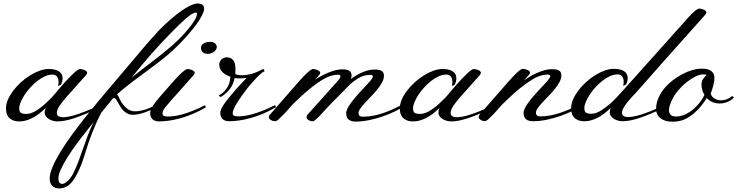

<svg xmlns="http://www.w3.org/2000/svg" viewBox="-20 -680 4137 1077"><path d="M354.5 -137.7Q331.1 -111.3 314.9 -87.6Q298.8 -64 298.8 -46.9Q298.8 -33.7 308.3 -28.1Q317.9 -22.5 332 -22.5Q345.2 -22.5 363 -25.4Q380.9 -28.3 405 -35.9Q429.2 -43.5 461.2 -56.2Q493.2 -68.8 535.2 -88.9L540 -77.1Q496.1 -56.2 460.9 -41.5Q425.8 -26.9 397.2 -17.3Q368.7 -7.8 345.5 -3.4Q322.3 1 302.7 1Q290.5 1 277.8 -2.2Q265.1 -5.4 254.6 -12Q244.1 -18.6 237.3 -27.8Q230.5 -37.1 230.5 -49.8Q230.5 -55.7 231.9 -62Q233.4 -68.4 237.3 -75.2Q196.8 -35.6 159.7 -17.3Q122.6 1 90.8 1Q66.4 1 51.5 -5.6Q36.6 -12.2 28.1 -22.7Q19.5 -33.2 16.6 -46.4Q13.7 -59.6 13.7 -73.2Q13.7 -96.2 24.4 -121.1Q35.2 -146 53.5 -170.4Q71.8 -194.8 95.9 -217Q120.1 -239.3 147 -256.1Q173.8 -272.9 201.2 -283Q228.5 -293 253.9 -293Q270 -293 284.2 -290Q298.3 -287.1 308.6 -281Q318.8 -274.9 325 -264.9Q331.1 -254.9 331.1 -241.2Q331.1 -225.6 322.3 -205.1L305.7 -197.3Q308.6 -209 308.6 -219.7Q308.6 -227.5 306.9 -235.1Q305.2 -242.7 301.3 -248.5Q297.4 -254.4 290.8 -258.1Q284.2 -261.7 274.4 -261.7Q253.4 -261.7 231.4 -251.7Q209.5 -241.7 188.7 -225.3Q168 -209 149.7 -188.7Q131.3 -168.5 117.7 -147.5Q104 -126.5 95.9 -106.9Q87.9 -87.4 87.9 -73.2Q87.9 -53.2 97.2 -47.1Q106.4 -41 127 -41Q151.4 -41 177.7 -56.2Q204.1 -71.3 233.4 -97.7Q246.6 -110.4 259 -122.1Q271.5 -133.8 286.1 -151.4Q294.9 -162.1 307.4 -176.8Q319.8 -191.4 333.7 -207.3Q347.7 -223.1 362.1 -238.3Q376.5 -253.4 389.4 -265.6Q402.3 -277.8 412.6 -285.4Q422.9 -293 428.7 -293Q432.6 -293 439.5 -291.5Q446.3 -290 452.9 -287.4Q459.5 -284.7 464.1 -280.5Q468.8 -276.4 468.8 -271.5Q468.8 -266.1 461.7 -257.8Q454.6 -249.5 444.3 -238.3Z M996.1 -443.4Q955.1 -399.9 912.6 -365.2Q870.1 -330.6 825.4 -297.6Q780.8 -264.6 733.9 -229.7Q687 -194.8 636.7 -151.4Q643.1 -142.1 650.6 -126Q658.2 -109.9 669.9 -94.2Q681.6 -78.6 698.2 -67.1Q714.8 -55.7 739.3 -55.7Q759.8 -55.7 787.4 -63.2Q814.9 -70.8 852.5 -89.8L857.4 -78.1Q811 -54.7 779.5 -45.4Q748 -36.1 726.6 -36.1Q708.5 -36.1 695.1 -43Q681.6 -49.8 671.6 -60.3Q661.6 -70.8 654.3 -83Q647 -95.2 641.4 -105.7Q635.7 -116.2 630.9 -123Q626 -129.9 621.1 -129.9Q618.7 -129.9 617.2 -129.4Q615.7 -128.9 613.3 -127.9Q606.9 -120.1 600.3 -112.1Q593.8 -104 586.2 -94.5Q578.6 -85 569.3 -73.7Q560.1 -62.5 548.8 -48.8Q535.6 -24.4 522.9 3.7Q510.3 31.7 498.8 60.8Q487.3 89.8 477.5 117.7Q467.8 145.5 460.9 168.9Q454.1 192.4 445.3 218Q436.5 243.7 425.8 267.8Q415 292 402.3 313.7Q389.6 335.4 375 350.6Q362.3 363.3 345.5 370.1Q328.6 377 311.5 377Q300.8 377 291.3 373.8Q281.7 370.6 274.4 364Q267.1 357.4 262.9 346.9Q258.8 336.4 258.8 321.3Q258.8 293.5 275.6 254.4Q292.5 215.3 320.3 169.9Q348.1 124.5 384 75.4Q419.9 26.4 458 -21.7Q496.1 -69.8 533.4 -114.5Q570.8 -159.2 601.6 -195.3L699.2 -310.5Q738.3 -356.9 780.3 -406.5Q822.3 -456.1 867.2 -504.9Q877 -515.6 893.1 -531.2Q909.2 -546.9 928.7 -564.2Q948.2 -581.5 970 -598.6Q991.7 -615.7 1012.9 -629.4Q1034.2 -643.1 1053.5 -651.6Q1072.8 -660.2 1087.9 -660.2Q1107.9 -660.2 1116.5 -652.8Q1125 -645.5 1125 -632.8Q1125 -618.7 1116.2 -600.1Q1107.4 -581.5 1094 -561.3Q1080.6 -541 1064.7 -521.2Q1048.8 -501.5 1034.4 -484.9Q1020 -468.3 1009.3 -457Q998.5 -445.8 996.1 -443.4ZM950.2 -506.8Q888.2 -444.8 831.1 -379.6Q773.9 -314.5 718.8 -245.1Q747.1 -268.1 775.6 -289.8Q804.2 -311.5 832.8 -333.5Q861.3 -355.5 889.9 -378.2Q918.5 -400.9 947.3 -425.8Q963.4 -439.9 979.7 -456.1Q996.1 -472.2 1011.5 -489Q1026.9 -505.9 1040.3 -522.5Q1053.7 -539.1 1063.7 -554Q1073.7 -568.8 1079.3 -581.3Q1085 -593.8 1085 -602.5Q1085 -609.4 1078.1 -609.4Q1068.4 -609.4 1053.7 -599.9Q1039.1 -590.3 1021.7 -575.4Q1004.4 -560.5 985.8 -542.2Q967.3 -523.9 950.2 -506.8ZM459 117.2Q469.2 86.9 480.5 59.6Q491.7 32.2 504.9 5.9Q496.6 16.1 487.8 27.1Q479 38.1 468.8 50.8Q439.5 86.9 410.6 126Q381.8 165 358.9 201.7Q335.9 238.3 321.8 269Q307.6 299.8 307.6 319.3Q307.6 338.4 314.2 345Q320.8 351.6 329.1 351.6Q336.9 351.6 345.7 345.9Q354.5 340.3 362.8 332Q371.1 323.7 378.2 313.7Q385.3 303.7 389.6 294.9Q403.8 268.6 419.9 225.6Q436 182.6 459 117.2Z M1196.3 -418Q1196.3 -409.7 1191.9 -402.3Q1187.5 -395 1180.4 -389.6Q1173.3 -384.3 1164.1 -381.1Q1154.8 -377.9 1145.5 -377.9Q1138.7 -377.9 1132.1 -379.4Q1125.5 -380.9 1119.9 -384.8Q1114.3 -388.7 1110.8 -395.3Q1107.4 -401.9 1107.4 -412.1Q1107.4 -420.9 1112.3 -427.2Q1117.2 -433.6 1124.5 -437.5Q1131.8 -441.4 1141.1 -443.4Q1150.4 -445.3 1159.2 -445.3Q1173.8 -445.3 1183.8 -438.7Q1193.8 -432.1 1196.3 -418ZM907.2 -78.1Q899.9 -69.3 895.8 -60.3Q891.6 -51.3 891.6 -45.9Q891.6 -33.2 899.7 -29.8Q907.7 -26.4 921.9 -26.4Q935.1 -26.4 954.3 -28.6Q973.6 -30.8 999.3 -37.6Q1024.9 -44.4 1057.4 -56.9Q1089.8 -69.3 1129.9 -89.8L1134.8 -78.1Q1097.2 -55.7 1060.3 -40.5Q1023.4 -25.4 989.5 -16.1Q955.6 -6.8 925.8 -2.9Q896 1 873 1Q846.7 1 834.5 -12Q822.3 -24.9 822.3 -46.9Q822.3 -58.6 830.1 -73.5Q837.9 -88.4 855.5 -111.3Q874 -134.8 894.5 -157.2Q915 -179.7 935.5 -204.1Q949.2 -220.2 963.9 -236.1Q978.5 -252 991.7 -264.6Q1004.9 -277.3 1015.6 -285.2Q1026.4 -293 1032.2 -293Q1036.1 -293 1043 -291.5Q1049.8 -290 1056.4 -287.4Q1063 -284.7 1067.6 -280.5Q1072.3 -276.4 1072.3 -271.5Q1072.3 -266.1 1065.2 -257.8Q1058.1 -249.5 1047.9 -238.3L966.8 -146.5Q963.4 -143.1 956.8 -136Q950.2 -128.9 942.1 -119.4Q934.1 -109.9 924.8 -99.1Q915.5 -88.4 907.2 -78.1Z M1253.9 -358.4Q1264.2 -358.4 1273.7 -354Q1283.2 -349.6 1289.1 -340.8Q1296.4 -332 1298.6 -318.1Q1300.8 -304.2 1300.8 -288.1L1299.8 -263.7Q1306.6 -261.2 1317.1 -259.5Q1327.6 -257.8 1338.9 -257.8Q1360.4 -257.8 1389.2 -265.1Q1418 -272.5 1457 -293.9Q1458 -293 1459 -291Q1460 -289.1 1461.4 -286.6Q1462.9 -284.2 1464.8 -281.2Q1456.1 -276.9 1450.2 -272.5Q1444.3 -268.1 1438.5 -262.7Q1432.1 -257.3 1422.1 -246.8Q1412.1 -236.3 1401.4 -224.6Q1390.6 -212.9 1380.6 -200.9Q1370.6 -189 1364.3 -180.7Q1348.6 -160.6 1334.2 -140.1Q1319.8 -119.6 1308.8 -101.6Q1297.9 -83.5 1291.5 -69.1Q1285.2 -54.7 1285.2 -46.9Q1285.2 -34.2 1293.2 -30.8Q1301.3 -27.3 1315.4 -27.3Q1328.6 -27.3 1347.9 -29.5Q1367.2 -31.7 1392.8 -38.6Q1418.5 -45.4 1450.9 -57.9Q1483.4 -70.3 1523.4 -90.8L1528.3 -79.1Q1490.7 -56.6 1453.9 -41.5Q1417 -26.4 1383.1 -17.1Q1349.1 -7.8 1319.3 -3.9Q1289.6 0 1266.6 0Q1240.2 0 1228 -12.9Q1215.8 -25.9 1215.8 -47.9Q1215.8 -56.6 1220.7 -67.9Q1225.6 -79.1 1235.8 -94.5Q1246.1 -109.9 1262.5 -129.9Q1278.8 -149.9 1301.8 -176.8Q1303.2 -178.2 1308.1 -183.8Q1313 -189.5 1319.6 -196.5Q1326.2 -203.6 1333.7 -211.7Q1341.3 -219.7 1347.7 -226.6Q1354 -233.4 1358.6 -238.3Q1363.3 -243.2 1364.3 -244.1Q1357.4 -242.7 1349.1 -241.5Q1340.8 -240.2 1332 -240.2Q1323.7 -240.2 1314 -240.5Q1304.2 -240.7 1295.9 -242.2Q1293 -227.5 1287.8 -213.9Q1282.7 -200.2 1273.9 -187Q1265.1 -173.8 1251.7 -161.1Q1238.3 -148.4 1218.8 -135.7L1206.1 -143.6Q1226.1 -154.8 1238.8 -168.5Q1251.5 -182.1 1258.8 -196Q1266.1 -210 1268.8 -223.9Q1271.5 -237.8 1272.5 -250Q1259.8 -253.9 1248.3 -260.3Q1236.8 -266.6 1228.3 -274.9Q1219.7 -283.2 1214.8 -293.9Q1210 -304.7 1210 -317.4Q1210 -335 1222.4 -346.7Q1234.9 -358.4 1253.9 -358.4Z M1534.2 -3.9Q1531.2 -2.4 1527.8 -1.2Q1524.4 0 1521.5 0Q1516.6 0 1511 -1.7Q1505.4 -3.4 1500.2 -6.3Q1495.1 -9.3 1491.7 -13.2Q1488.3 -17.1 1488.3 -21.5Q1488.3 -30.3 1492.7 -35.4Q1497.1 -40.5 1501 -44.9L1630.9 -193.4Q1645.5 -210.4 1661.4 -228.3Q1677.2 -246.1 1691.7 -260.5Q1706.1 -274.9 1717.8 -283.9Q1729.5 -293 1736.3 -293Q1740.2 -293 1747.1 -291.5Q1753.9 -290 1760.5 -287.4Q1767.1 -284.7 1771.7 -280.5Q1776.4 -276.4 1776.4 -271.5Q1776.4 -266.1 1769.3 -257.8Q1762.2 -249.5 1752 -238.3L1747.1 -233.4Q1759.8 -241.7 1778.1 -251.7Q1796.4 -261.7 1816.9 -270.5Q1837.4 -279.3 1858.6 -285.2Q1879.9 -291 1898.4 -291Q1929.7 -291 1940.9 -282Q1952.1 -272.9 1952.1 -256.8Q1952.1 -251.5 1950.9 -247.1Q1949.7 -242.7 1948.2 -237.3Q1959 -245.1 1973.6 -254.2Q1988.3 -263.2 2005.6 -271.2Q2022.9 -279.3 2042 -284.7Q2061 -290 2080.1 -290Q2111.3 -290 2122.6 -281Q2133.8 -272 2133.8 -255.9Q2133.8 -237.3 2123 -217.5Q2112.3 -197.8 2096.4 -178.2Q2080.6 -158.7 2062.3 -139.9Q2043.9 -121.1 2028.1 -104Q2012.2 -86.9 2001.7 -72Q1991.2 -57.1 1991.2 -45.9Q1991.2 -39.1 1993.7 -34.9Q1996.1 -30.8 1999.8 -28.6Q2003.4 -26.4 2008.1 -25.9Q2012.7 -25.4 2017.6 -25.4Q2045.4 -25.4 2072.8 -30.8Q2100.1 -36.1 2126.7 -44.9Q2153.3 -53.7 2179.2 -65.2Q2205.1 -76.7 2229.5 -88.9L2234.4 -77.1Q2218.3 -66.4 2189.9 -52.7Q2161.6 -39.1 2126.5 -26.9Q2091.3 -14.6 2051.5 -6.3Q2011.7 2 1972.7 2Q1949.7 2 1935.8 -9.3Q1921.9 -20.5 1921.9 -44.9Q1921.9 -57.1 1929.7 -72.5Q1937.5 -87.9 1950 -104.7Q1962.4 -121.6 1977.8 -139.2Q1993.2 -156.7 2008.1 -172.9Q2022.9 -189 2036.1 -202.9Q2049.3 -216.8 2057.6 -226.6Q2060.5 -231 2065.9 -238Q2071.3 -245.1 2071.3 -251Q2071.3 -254.9 2068.1 -257.3Q2064.9 -259.8 2057.6 -259.8Q2027.3 -259.8 2002.2 -247.6Q1977.1 -235.4 1948.2 -210.9Q1946.3 -209.5 1939.9 -203.1Q1933.6 -196.8 1924.1 -187Q1914.6 -177.2 1902.6 -165Q1890.6 -152.8 1877.7 -139.9Q1864.7 -127 1852.1 -114Q1839.4 -101.1 1828.1 -89.8Q1819.3 -80.6 1809.6 -69.8Q1799.8 -59.1 1790.3 -48.6Q1780.8 -38.1 1771.7 -28.6Q1762.7 -19 1754.9 -12.7Q1749 -6.8 1744.1 -3.4Q1739.3 0 1732.4 0Q1730 0 1727.3 -0.2Q1724.6 -0.5 1720.7 -2Q1711.9 -4.9 1705.6 -10Q1699.2 -15.1 1699.2 -22.5Q1699.2 -25.4 1700.7 -29.3Q1702.1 -33.2 1705.1 -37.1L1876 -227.5Q1879.9 -231.4 1884.8 -238.8Q1889.6 -246.1 1889.6 -252Q1889.6 -255.9 1886.5 -258.3Q1883.3 -260.7 1876 -260.7Q1860.8 -260.7 1846.9 -257.6Q1833 -254.4 1819.1 -248.5Q1805.2 -242.7 1790.5 -233.9Q1775.9 -225.1 1759.8 -213.9Q1720.7 -186 1685.8 -154.8Q1650.9 -123.5 1617.2 -89.8Q1602.5 -72.8 1585 -53.2Q1567.4 -33.7 1551.8 -19.5Q1542.5 -8.8 1534.2 -3.9Z M2563.5 -137.7Q2540 -111.3 2523.9 -87.6Q2507.8 -64 2507.8 -46.9Q2507.8 -33.7 2517.3 -28.1Q2526.9 -22.5 2541 -22.5Q2554.2 -22.5 2572 -25.4Q2589.8 -28.3 2614 -35.9Q2638.2 -43.5 2670.2 -56.2Q2702.1 -68.8 2744.1 -88.9L2749 -77.1Q2705.1 -56.2 2669.9 -41.5Q2634.8 -26.9 2606.2 -17.3Q2577.6 -7.8 2554.4 -3.4Q2531.2 1 2511.7 1Q2499.5 1 2486.8 -2.2Q2474.1 -5.4 2463.6 -12Q2453.1 -18.6 2446.3 -27.8Q2439.5 -37.1 2439.5 -49.8Q2439.5 -55.7 2440.9 -62Q2442.4 -68.4 2446.3 -75.2Q2405.8 -35.6 2368.7 -17.3Q2331.5 1 2299.8 1Q2275.4 1 2260.5 -5.6Q2245.6 -12.2 2237.1 -22.7Q2228.5 -33.2 2225.6 -46.4Q2222.7 -59.6 2222.7 -73.2Q2222.7 -96.2 2233.4 -121.1Q2244.1 -146 2262.5 -170.4Q2280.8 -194.8 2304.9 -217Q2329.1 -239.3 2356 -256.1Q2382.8 -272.9 2410.2 -283Q2437.5 -293 2462.9 -293Q2479 -293 2493.2 -290Q2507.3 -287.1 2517.6 -281Q2527.8 -274.9 2533.9 -264.9Q2540 -254.9 2540 -241.2Q2540 -225.6 2531.2 -205.1L2514.6 -197.3Q2517.6 -209 2517.6 -219.7Q2517.6 -227.5 2515.9 -235.1Q2514.2 -242.7 2510.3 -248.5Q2506.3 -254.4 2499.8 -258.1Q2493.2 -261.7 2483.4 -261.7Q2462.4 -261.7 2440.4 -251.7Q2418.5 -241.7 2397.7 -225.3Q2377 -209 2358.6 -188.7Q2340.3 -168.5 2326.7 -147.5Q2313 -126.5 2304.9 -106.9Q2296.9 -87.4 2296.9 -73.2Q2296.9 -53.2 2306.2 -47.1Q2315.4 -41 2335.9 -41Q2360.4 -41 2386.7 -56.2Q2413.1 -71.3 2442.4 -97.7Q2455.6 -110.4 2468 -122.1Q2480.5 -133.8 2495.1 -151.4Q2503.9 -162.1 2516.4 -176.8Q2528.8 -191.4 2542.7 -207.3Q2556.6 -223.1 2571 -238.3Q2585.4 -253.4 2598.4 -265.6Q2611.3 -277.8 2621.6 -285.4Q2631.8 -293 2637.7 -293Q2641.6 -293 2648.4 -291.5Q2655.3 -290 2661.9 -287.4Q2668.5 -284.7 2673.1 -280.5Q2677.7 -276.4 2677.7 -271.5Q2677.7 -266.1 2670.7 -257.8Q2663.6 -249.5 2653.3 -238.3Z M2706.1 -2Q2703.6 -1 2701.2 -1Q2698.7 -1 2696.3 -1Q2690.4 -1 2684.8 -3.2Q2679.2 -5.4 2674.8 -8.5Q2670.4 -11.7 2667.7 -15.4Q2665 -19 2665 -22.5Q2665 -28.3 2668.7 -34.4Q2672.4 -40.5 2677.7 -45.9L2807.6 -194.3Q2822.3 -211.4 2838.1 -229.2Q2854 -247.1 2868.4 -261.5Q2882.8 -275.9 2894.5 -284.9Q2906.2 -293.9 2913.1 -293.9Q2917 -293.9 2923.8 -292.5Q2930.7 -291 2937.3 -288.3Q2943.8 -285.6 2948.5 -281.5Q2953.1 -277.3 2953.1 -272.5Q2953.1 -267.1 2946 -258.8Q2939 -250.5 2928.7 -239.3L2920.9 -230.5Q2931.6 -237.8 2949 -248.3Q2966.3 -258.8 2987.3 -268.6Q3008.3 -278.3 3031 -285.2Q3053.7 -292 3075.2 -292Q3106.4 -292 3117.7 -283Q3128.9 -273.9 3128.9 -257.8Q3128.9 -239.3 3118.2 -219.5Q3107.4 -199.7 3091.6 -180.2Q3075.7 -160.6 3057.4 -141.8Q3039.1 -123 3023.2 -106Q3007.3 -88.9 2996.8 -74Q2986.3 -59.1 2986.3 -47.9Q2986.3 -41 2988.8 -36.9Q2991.2 -32.7 2994.9 -30.5Q2998.5 -28.3 3003.2 -27.8Q3007.8 -27.3 3012.7 -27.3Q3040.5 -27.3 3067.9 -32.7Q3095.2 -38.1 3121.8 -46.9Q3148.4 -55.7 3174.3 -67.1Q3200.2 -78.6 3224.6 -90.8L3229.5 -79.1Q3213.4 -68.4 3185.1 -54.7Q3156.7 -41 3121.6 -28.8Q3086.4 -16.6 3046.6 -8.3Q3006.8 0 2967.8 0Q2944.8 0 2930.9 -11.2Q2917 -22.5 2917 -46.9Q2917 -58.6 2924.8 -74.2Q2932.6 -89.8 2945.1 -106.7Q2957.5 -123.5 2972.9 -141.1Q2988.3 -158.7 3003.2 -174.8Q3018.1 -190.9 3031.2 -204.8Q3044.4 -218.8 3052.7 -228.5Q3055.7 -232.9 3061 -240Q3066.4 -247.1 3066.4 -252.9Q3066.4 -256.8 3063.2 -259.3Q3060.1 -261.7 3052.7 -261.7Q3037.6 -261.7 3023.7 -258.5Q3009.8 -255.4 2995.8 -249.5Q2981.9 -243.7 2967.3 -234.9Q2952.6 -226.1 2936.5 -214.8Q2897.5 -187 2862.5 -155.8Q2827.6 -124.5 2793.9 -90.8Q2779.3 -73.7 2761.7 -54.2Q2744.1 -34.7 2728.5 -20.5Q2721.2 -12.2 2715.8 -8.3Q2710.4 -4.4 2706.1 -2Z M3700.2 -333Q3669.4 -298.3 3640.9 -265.9Q3612.3 -233.4 3588.9 -206.8Q3565.4 -180.2 3548.3 -161.4Q3531.2 -142.6 3523.4 -134.8Q3512.2 -122.1 3502.2 -110.1Q3492.2 -98.1 3484.9 -86.9Q3477.5 -75.7 3473.1 -65.7Q3468.8 -55.7 3468.8 -47.9Q3468.8 -34.7 3478.3 -29.1Q3487.8 -23.4 3502 -23.4Q3515.1 -23.4 3533 -26.4Q3550.8 -29.3 3575 -36.9Q3599.1 -44.4 3631.1 -57.1Q3663.1 -69.8 3705.1 -89.8L3710 -78.1Q3666 -57.1 3630.9 -42.5Q3595.7 -27.8 3567.1 -18.3Q3538.6 -8.8 3515.4 -4.4Q3492.2 0 3472.7 0Q3460.4 0 3447.8 -3.2Q3435.1 -6.3 3424.6 -12.9Q3414.1 -19.5 3407.2 -28.8Q3400.4 -38.1 3400.4 -50.8Q3400.4 -56.6 3401.9 -63Q3403.3 -69.3 3407.2 -76.2Q3366.7 -36.6 3329.6 -18.3Q3292.5 0 3260.7 0Q3236.3 0 3221.4 -6.6Q3206.5 -13.2 3198 -23.7Q3189.5 -34.2 3186.5 -47.4Q3183.6 -60.5 3183.6 -74.2Q3183.6 -96.7 3194.3 -121.8Q3205.1 -147 3223.4 -171.4Q3241.7 -195.8 3265.9 -218Q3290 -240.2 3316.9 -257.1Q3343.8 -273.9 3371.1 -283.9Q3398.4 -293.9 3423.8 -293.9Q3439.9 -293.9 3454.1 -291Q3468.3 -288.1 3478.5 -282Q3488.8 -275.9 3494.9 -265.9Q3501 -255.9 3501 -242.2Q3501 -226.6 3492.2 -206.1L3475.6 -198.2Q3478.5 -210 3478.5 -220.7Q3478.5 -228.5 3476.8 -236.1Q3475.1 -243.7 3471.2 -249.5Q3467.3 -255.4 3460.7 -259Q3454.1 -262.7 3444.3 -262.7Q3423.3 -262.7 3401.4 -252.7Q3379.4 -242.7 3358.6 -226.3Q3337.9 -210 3319.6 -189.7Q3301.3 -169.4 3287.6 -148.4Q3273.9 -127.4 3265.9 -107.9Q3257.8 -88.4 3257.8 -74.2Q3257.8 -54.2 3267.1 -48.1Q3276.4 -42 3296.9 -42Q3321.3 -42 3347.2 -57.4Q3373 -72.8 3403.3 -98.6Q3419.4 -113.3 3439.5 -134.3Q3459.5 -155.3 3478.5 -176.8L3842.8 -584Q3861.3 -604.5 3877.7 -618.2Q3894 -631.8 3902.3 -631.8Q3906.2 -631.8 3913.1 -630.4Q3919.9 -628.9 3926.5 -626.2Q3933.1 -623.5 3937.7 -619.4Q3942.4 -615.2 3942.4 -610.4Q3942.4 -605 3935.3 -596.7Q3928.2 -588.4 3918 -577.1Z M4017.6 -99.6Q3994.1 -99.6 3975.8 -107.7Q3957.5 -115.7 3944.3 -129.9Q3918 -88.4 3892.1 -62.5Q3866.2 -36.6 3842 -22Q3817.9 -7.3 3795.7 -2.2Q3773.4 2.9 3753.9 2.9Q3730.5 2.9 3712.9 -2.7Q3695.3 -8.3 3683.6 -17.8Q3671.9 -27.3 3666 -40.3Q3660.2 -53.2 3660.2 -68.4Q3660.2 -99.1 3672.4 -128.2Q3684.6 -157.2 3705.1 -182.4Q3725.6 -207.5 3752.2 -228.3Q3778.8 -249 3807.1 -263.9Q3835.4 -278.8 3863.8 -286.9Q3892.1 -294.9 3916 -294.9Q3928.7 -294.9 3941.4 -293Q3954.1 -291 3964.4 -285.2Q3974.6 -279.3 3981 -269Q3987.3 -258.8 3987.3 -242.2Q3987.3 -231 3985.1 -219Q3982.9 -207 3980 -195.8Q3977.1 -184.6 3973.4 -174.3Q3969.7 -164.1 3966.8 -156.2Q3970.7 -137.2 3988 -127.2Q4005.4 -117.2 4025.4 -117.2Q4041.5 -117.2 4057.9 -123.5Q4074.2 -129.9 4086.9 -141.6L4096.7 -133.8Q4084 -118.2 4062.5 -108.9Q4041 -99.6 4017.6 -99.6ZM3774.4 -26.4Q3790.5 -26.4 3811 -33.2Q3831.5 -40 3852.8 -54.7Q3874 -69.3 3894.5 -92.3Q3915 -115.2 3931.6 -147.5Q3915 -174.8 3915 -205.1Q3915 -220.7 3922.1 -233.6Q3929.2 -246.6 3943.4 -259.8Q3940.4 -261.2 3935.8 -262Q3931.2 -262.7 3922.9 -262.7Q3905.8 -262.7 3881.6 -251Q3857.4 -239.3 3832.3 -219.5Q3807.1 -199.7 3784.7 -173.3Q3762.2 -147 3749 -118.2Q3743.2 -106.4 3737.8 -91.1Q3732.4 -75.7 3732.4 -61.5Q3732.4 -46.9 3741.2 -36.6Q3750 -26.4 3774.4 -26.4Z"/></svg>

Font: Meie Script
Style: Regular
Weight: 400
Version: Version 1.001